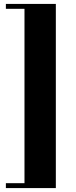

<svg xmlns="http://www.w3.org/2000/svg" viewBox="-20 -740 390 980"><path d="M265 -720V220H10V195H105V-695H10V-720Z"/></svg>

Font: Yeseva One
Style: Regular
Weight: 400
Designer: Jovanny Lemonad
Foundry: Jovanny Lemonad
Version: Version 2.001; ttfautohint (v0.91) -l 8 -r 50 -G 200 -x 0 -w